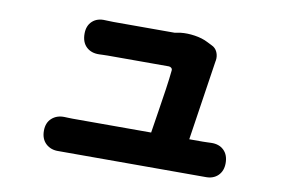

<svg xmlns="http://www.w3.org/2000/svg" viewBox="-63 -628 1125 754"><g transform="rotate(10 500.0 -251.0)"><path d="M139 -49Q139 -81 159 -99Q179 -117 210 -116Q215 -116 223 -115.5Q231 -115 242 -115H555Q561 -154 568.5 -201Q576 -248 582.5 -292.5Q589 -337 592 -368Q593 -375 588.5 -379Q584 -383 578 -383Q555 -383 519 -383Q483 -383 445 -383Q407 -383 376.5 -383Q346 -383 335 -383Q324 -383 314 -382.5Q304 -382 301 -382Q269 -381 249.5 -399.5Q230 -418 230 -452Q230 -484 249.5 -502Q269 -520 301 -518Q306 -518 317 -517.5Q328 -517 334 -517Q355 -517 388.5 -517Q422 -517 459.5 -517Q497 -517 529 -517Q561 -517 578 -517L601 -521Q627 -524 657.5 -519.5Q688 -515 711 -503L729 -494Q745 -487 752 -471Q759 -455 756 -437Q756 -436 755.5 -435Q755 -434 755 -432L707 -115H761Q771 -115 781 -115.5Q791 -116 794 -116Q826 -117 845 -98.5Q864 -80 864 -47Q864 -16 845 2.5Q826 21 794 20Q789 20 779.5 20Q770 20 763 20Q750 20 711 20Q672 20 617 20Q562 20 502.5 20Q443 20 388 20Q333 20 294 20Q255 20 242 20Q233 20 224 20Q215 20 210 20Q179 21 159 2.5Q139 -16 139 -49Z"/></g></svg>

Font: Chiron GoRound TC EB
Style: Regular
Weight: 700
Designer: Ryoko NISHIZUKA 西塚涼子 (kana, bopomofo & ideographs); Paul D. Hunt (Latin, Greek & Cyrillic); Sandoll Communications 산돌커뮤니
Foundry: Adobe
Version: Version 1.000;hotconv 1.1.1;makeotfexe 2.6.0